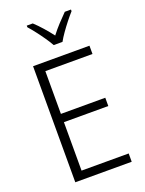

<svg xmlns="http://www.w3.org/2000/svg" viewBox="-173 -1029 839 1110"><g transform="rotate(-20 247.0 -473.5)"><path d="M438 0H91V-714H438V-663H148V-400H421V-349H148V-51H438ZM245 -788Q233 -810 214 -837.5Q195 -865 174.5 -891.5Q154 -918 137 -937V-947H174Q198 -925 224 -895.5Q250 -866 272 -837Q295 -867 320 -894Q345 -921 371 -947H409V-937Q391 -917 370 -890.5Q349 -864 330 -837Q311 -810 299 -788Z"/></g></svg>

Font: Noto Sans Arabic SemCond Light
Style: Regular
Weight: 300
Width: 4
Designer: Monotype Design Team, Nadine Chahine, Nizar Qandah and Khaled Hosny
Foundry: Monotype Imaging Inc.
Version: Version 2.012; ttfautohint (v1.8.4.7-5d5b)